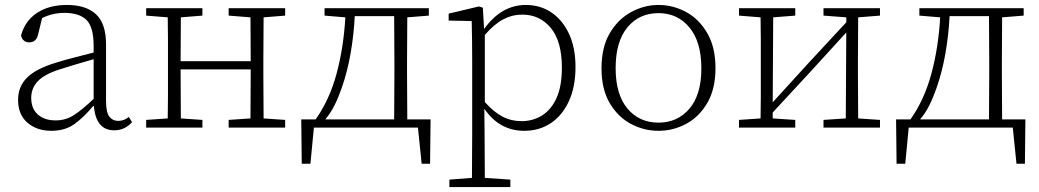

<svg xmlns="http://www.w3.org/2000/svg" viewBox="-20 -515 4194 775"><path d="M441 11Q367 11 359 -87H356Q318 -41 280 -14Q242 13 187 13Q129 13 91 -19.5Q53 -52 53 -112Q53 -166 89.5 -202Q126 -238 206 -262Q244 -274 282.5 -283.5Q321 -293 358 -303V-329Q358 -406 329 -434.5Q300 -463 240 -463Q192 -463 150 -442L134 -377Q127 -344 98 -344Q84 -344 75.5 -352Q67 -360 65 -372Q81 -431 129.5 -463Q178 -495 250 -495Q327 -495 367.5 -457.5Q408 -420 408 -336V-108Q408 -61 421.5 -44Q435 -27 457 -27Q481 -27 500 -43L513 -22Q500 -7 482 2Q464 11 441 11ZM106 -120Q106 -77 132.5 -53Q159 -29 205 -29Q245 -29 278.5 -50.5Q312 -72 358 -116V-276Q323 -266 287.5 -255.5Q252 -245 218 -234Q157 -214 131.5 -186Q106 -158 106 -120Z M903 -452V-482H1131V-452L1044 -445Q1044 -405 1043.5 -356.5Q1043 -308 1043 -268V-214Q1043 -174 1043.5 -126Q1044 -78 1044 -37L1131 -31V0H903V-31L991 -37Q991 -78 991.5 -130.5Q992 -183 992 -235H709Q709 -180 709.5 -128.5Q710 -77 710 -37L797 -31V0H570V-31L657 -37Q658 -78 658 -126Q658 -174 658 -214V-268Q658 -308 658 -356.5Q658 -405 657 -445L570 -452V-482H797V-452L710 -445Q710 -406 709.5 -358.5Q709 -311 709 -268H992Q992 -311 991.5 -358.5Q991 -406 991 -445Z M1360 -162Q1347 -124 1331 -91.5Q1315 -59 1293 -33H1571Q1571 -74 1571.5 -124Q1572 -174 1572 -214V-268Q1572 -309 1571.5 -359.5Q1571 -410 1571 -450H1412Q1408 -372 1395 -298.5Q1382 -225 1360 -162ZM1290 -452V-482H1711V-452L1624 -445Q1624 -405 1623.5 -356.5Q1623 -308 1623 -268V-214Q1623 -174 1623.5 -124Q1624 -74 1624 -33H1718L1716 146H1682L1667 0H1247L1233 146H1198L1196 -33H1254Q1310 -112 1338.5 -217.5Q1367 -323 1374 -445Z M2088 -456Q2048 -456 2011.5 -437Q1975 -418 1937 -374V-103Q1973 -63 2008 -44.5Q2043 -26 2086 -26Q2131 -26 2168 -49Q2205 -72 2226.5 -119.5Q2248 -167 2248 -242Q2248 -348 2203.5 -402Q2159 -456 2088 -456ZM2096 13Q2047 13 2007 -8.5Q1967 -30 1935 -76L1936 28Q1936 68 1936.5 115Q1937 162 1937 203L2040 210V240H1794V210L1885 203Q1885 162 1885.5 114.5Q1886 67 1886 26V-262Q1886 -309 1885.5 -350.5Q1885 -392 1884 -430L1791 -432V-460L1913 -489L1929 -484L1934 -398Q2004 -495 2102 -495Q2161 -495 2206 -464.5Q2251 -434 2277 -378Q2303 -322 2303 -245Q2303 -165 2276.5 -107Q2250 -49 2203.5 -18Q2157 13 2096 13Z M2638 13Q2579 13 2526.5 -15Q2474 -43 2441 -99Q2408 -155 2408 -239Q2408 -324 2441 -380.5Q2474 -437 2527 -466Q2580 -495 2638 -495Q2697 -495 2749.5 -466.5Q2802 -438 2835 -381Q2868 -324 2868 -240Q2868 -156 2835 -99.5Q2802 -43 2749.5 -15Q2697 13 2638 13ZM2638 -20Q2715 -20 2763 -76.5Q2811 -133 2811 -239Q2811 -346 2763 -404Q2715 -462 2638 -462Q2560 -462 2512.5 -404.5Q2465 -347 2465 -240Q2465 -134 2512.5 -77Q2560 -20 2638 -20Z M3304 -452V-482H3532V-452L3444 -445Q3444 -405 3443.5 -356.5Q3443 -308 3443 -268V-214Q3443 -174 3443.5 -126Q3444 -78 3444 -37L3532 -31V0H3304V-31L3394 -37L3396 -384L3250 -224L3099 -61V-37L3190 -31V0H2963V-31L3050 -37Q3051 -78 3051 -126Q3051 -174 3051 -214V-268Q3051 -308 3051 -356.5Q3051 -405 3050 -445L2963 -452V-482H3190V-452L3101 -445L3099 -102L3242 -259L3396 -425V-445Z M3761 -162Q3748 -124 3732 -91.5Q3716 -59 3694 -33H3972Q3972 -74 3972.5 -124Q3973 -174 3973 -214V-268Q3973 -309 3972.5 -359.5Q3972 -410 3972 -450H3813Q3809 -372 3796 -298.5Q3783 -225 3761 -162ZM3691 -452V-482H4112V-452L4025 -445Q4025 -405 4024.5 -356.5Q4024 -308 4024 -268V-214Q4024 -174 4024.5 -124Q4025 -74 4025 -33H4119L4117 146H4083L4068 0H3648L3634 146H3599L3597 -33H3655Q3711 -112 3739.5 -217.5Q3768 -323 3775 -445Z"/></svg>

Font: Source Serif 4 SmText Light
Style: Regular
Weight: 300
Designer: Frank Grießhammer
Foundry: Adobe
Version: Version 4.005;hotconv 1.1.0;makeotfexe 2.6.0